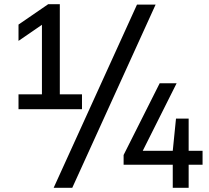

<svg xmlns="http://www.w3.org/2000/svg" viewBox="-20 -830 1001 918"><path d="M68.5 -308V-379H180.5V-711.5L68.5 -634.5V-712.5L210.5 -810H266V-379H372V-308ZM236.5 68 635 -808H724L325.5 68ZM571 -42.5V-89L743.5 -432H824.5L662.5 -109H806L821.5 -263H882V-109H948.5V-42.5H882V68H806V-42.5Z"/></svg>

Font: Encode Sans Md
Style: Regular
Weight: 500
Designer: Multiple Designers
Foundry: Impallari Type
Version: Version 3.002; ttfautohint (v1.8.3) -l 8 -r 50 -G 200 -x 14 